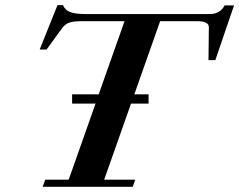

<svg xmlns="http://www.w3.org/2000/svg" viewBox="-20 -717 918 737"><path d="M143.6 0 153.8 -27.3H243.7L346.7 -319.3H256.8V-355H358.9L458 -635.7H293.5Q262.2 -635.7 245.8 -630.1Q229.5 -624.5 217.3 -607.4L158.7 -526.9H132.3L200.7 -697.3H221.7Q230 -677.7 250 -670.4Q270 -663.1 308.1 -663.1H785.2Q824.7 -663.1 842.3 -696.3H878.4L806.6 -486.3H780.3L781.7 -612.8Q781.7 -635.7 736.3 -635.7H594.7L495.6 -355H550.3V-319.3H482.9L379.9 -27.3H499L489.3 0Z"/></svg>

Font: Elstob 18pt
Style: Bold Italic
Weight: 700
Italic angle: -20°
Designer: Peter S. Baker
Version: Version 1.015